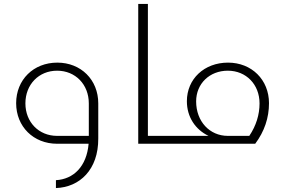

<svg xmlns="http://www.w3.org/2000/svg" viewBox="-20 -730 1461 975"><path d="M479 -27V-205C479 -325 391 -412 271 -412C150 -412 62 -325 62 -206C62 -87 150 0 270 0H430C420 116 353 180 264 185V225C384 221 480 132 479 -27ZM109 -205C109 -301 177 -371 270 -371C363 -371 431 -301 431 -205V-40H270C177 -40 109 -110 109 -205Z M682 0H844V-40H731V-710H682Z M1138 -412C1017 -412 929 -329 929 -216C929 -136 972 -72 1039 -40H844C810 -40 786 -32 786 -20C786 -8 810 0 844 0H1276C1323 -63 1346 -132 1346 -206C1346 -325 1258 -412 1138 -412ZM1246 -40H1137C1044 -40 976 -114 976 -215C976 -305 1044 -371 1137 -371C1230 -371 1298 -301 1298 -205C1298 -148 1281 -92 1246 -40Z"/></svg>

Font: Sulaf Light
Style: Regular
Weight: 300
Designer: Bandar Raffah (Arabic) and Santiago Orozco (Latin)
Foundry: Caramella and Typemade
Version: Version 1.005;PS 001.005;hotconv 1.0.88;makeotf.lib2.5.64775